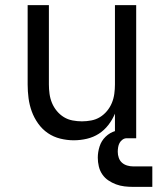

<svg xmlns="http://www.w3.org/2000/svg" viewBox="-20 -540 640 750"><path d="M268 8Q242 8 215.5 1.5Q189 -5 167 -20Q145 -35 129 -57.5Q113 -80 104 -105Q95 -130 91.5 -156.5Q88 -183 88 -210V-520H171V-210Q171 -192 173.5 -173.5Q176 -155 183 -138Q190 -121 202 -106.5Q214 -92 229.5 -82.5Q245 -73 263.5 -69.5Q282 -66 300 -66Q318 -66 336.5 -69.5Q355 -73 370.5 -82.5Q386 -92 398 -106.5Q410 -121 417 -138Q424 -155 426.5 -173.5Q429 -192 429 -210V-520H512V0H429V-96Q419 -72 403 -51.5Q387 -31 366 -17.5Q345 -4 319.5 2Q294 8 268 8ZM500 190Q483 190 466 188Q449 186 433 180Q417 174 403 164.5Q389 155 379.5 141Q370 127 366 110Q362 93 362 76Q362 54 369 32Q376 10 392.5 -6Q409 -22 431 -28.5Q453 -35 475 -35V0Q466 0 458.5 5.5Q451 11 447 18.5Q443 26 441.5 35Q440 44 440 53Q440 65 444 76.5Q448 88 456.5 95.5Q465 103 476.5 106.5Q488 110 500 110H575V190Z"/></svg>

Font: Zed Mono Extended
Style: Regular
Weight: 400
Width: 7
Monospace: yes
Designer: Belleve Invis
Foundry: Belleve Invis
Version: Version 1.0.0; ttfautohint (v1.8.4)